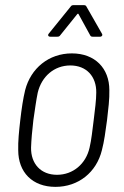

<svg xmlns="http://www.w3.org/2000/svg" viewBox="-20 -720 484 748"><path d="M176 -577H203C208 -577 212 -578 215 -583L281 -665C282 -667 286 -667 286 -665L331 -583C333 -578 337 -577 341 -577H370C377 -577 381 -583 377 -589L317 -694C315 -699 311 -700 306 -700H267C262 -700 258 -699 255 -694L170 -589C165 -583 168 -577 176 -577ZM196 8C286 8 356 -49 377 -135C386 -169 391 -208 397 -252C402 -295 407 -335 406 -369C406 -454 350 -512 260 -512C170 -512 100 -454 78 -369C70 -336 64 -296 59 -252C54 -209 50 -169 51 -135C51 -49 106 8 196 8ZM202 -39C139 -39 100 -82 101 -145C102 -174 105 -210 110 -252C116 -293 121 -330 127 -359C142 -422 191 -465 254 -465C317 -465 356 -422 355 -359C355 -330 350 -294 345 -252C340 -212 336 -174 329 -145C315 -82 265 -39 202 -39Z"/></svg>

Font: Barlow Semi Condensed Light
Style: Italic
Weight: 300
Width: 4
Italic angle: -7°
Designer: Jeremy Tribby
Foundry: Tribby Type
Version: Version 1.422;hotconv 1.0.109;makeotfexe 2.5.65596